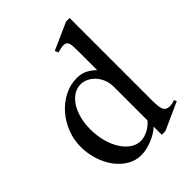

<svg xmlns="http://www.w3.org/2000/svg" viewBox="-203 -802 917 917"><g transform="rotate(-45 255.5 -343.0)"><path d="M347.2 -44.9Q333 -32.2 316.2 -22.2Q299.3 -12.2 281.2 -5.1Q263.2 2 244.9 5.9Q226.6 9.8 209 9.8Q172.4 9.8 140.1 -9Q107.9 -27.8 84 -59.8Q60.1 -91.8 46.1 -134.3Q32.2 -176.8 32.2 -224.1Q32.2 -271 49.6 -315.2Q66.9 -359.4 96.7 -393.6Q126.5 -427.7 166.5 -448.5Q206.5 -469.2 252 -469.2Q282.2 -469.2 305.2 -457.5Q328.1 -445.8 347.2 -426.8V-549.8Q347.2 -569.3 346.7 -583.5Q346.2 -597.7 343.3 -606.9Q340.3 -616.2 334.2 -620.6Q328.1 -625 316.9 -625Q309.6 -625 299.6 -623Q289.6 -621.1 275.9 -617.2L269 -634.8L405.8 -695.8H430.2V-136.2Q430.2 -114.3 432.1 -99.4Q434.1 -84.5 439 -75.4Q443.8 -66.4 451.9 -62.7Q460 -59.1 472.2 -59.1Q479.5 -59.1 488 -60.8Q496.6 -62.5 504.9 -66.9L511.2 -53.2L371.1 9.8H347.2ZM347.2 -314Q347.2 -340.8 338.1 -363.3Q329.1 -385.7 314.2 -401.6Q299.3 -417.5 280.8 -426.3Q262.2 -435.1 243.2 -435.1Q218.3 -435.1 196.5 -421.4Q174.8 -407.7 158.7 -383.3Q142.6 -358.9 133.3 -325Q124 -291 124 -250Q124 -206.5 134.3 -168.2Q144.5 -129.9 162.6 -101.3Q180.7 -72.8 204.6 -56.4Q228.5 -40 255.9 -40Q269 -40 282 -43.9Q294.9 -47.9 306.9 -54.2Q318.8 -60.5 329.1 -69.1Q339.4 -77.6 347.2 -86.9Z"/></g></svg>

Font: YBG Bobotsari
Style: Regular
Weight: 400
Designer: R.S. Wihananto
Foundry: R.S. Wihananto
Version: Version 2.0.1